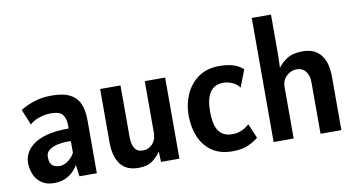

<svg xmlns="http://www.w3.org/2000/svg" viewBox="-75 -954 2166 1161"><g transform="rotate(-10 1008.0 -374.0)"><path d="M174 14Q128 14 97.8 -6.5Q67.5 -27 52.8 -61Q38 -95 38 -136Q38 -159 49.8 -186.5Q61.5 -214 91.5 -239Q121.5 -264 176 -280Q230.5 -296 316 -296V-319Q316 -356 298.2 -380.5Q280.5 -405 227 -405Q188 -405 150.8 -391.8Q113.5 -378.5 96 -359L56 -455Q86 -475.5 136.2 -492.8Q186.5 -510 248 -510Q322 -510 363 -487.5Q404 -465 420.5 -423.8Q437 -382.5 437 -327V0H330L321 -71Q269 14 174 14ZM227 -82Q249.5 -82 275.2 -100.2Q301 -118.5 316 -147V-218Q311 -219 305.2 -219Q299.5 -219 292 -219Q264.5 -219 234.2 -212.8Q204 -206.5 183 -191Q162 -175.5 162 -148Q162 -112 178 -97Q194 -82 227 -82Z M692 12Q616.5 12 580.8 -36.2Q545 -84.5 545 -169V-498H670V-180Q670 -139 685 -113Q700 -87 736 -87Q771.5 -87 795.2 -113Q819 -139 819 -180V-498H944V0H831L828.5 -64.5Q810 -35 778.2 -11.5Q746.5 12 692 12Z M1271 12Q1191.5 12 1141.5 -23.8Q1091.5 -59.5 1067.8 -118.5Q1044 -177.5 1044 -247Q1044 -316 1070.5 -376Q1097 -436 1149 -473Q1201 -510 1278 -510Q1321 -510 1356 -501Q1391 -492 1424 -465L1383 -359Q1368 -381.5 1339.2 -393.8Q1310.5 -406 1285 -406Q1176 -406 1176 -248Q1176 -165 1203.2 -127.5Q1230.5 -90 1285 -90Q1321 -90 1348.5 -103.8Q1376 -117.5 1390 -133L1428 -44Q1414 -29 1373 -8.5Q1332 12 1271 12Z M1522.5 0V-762H1640.5V-510L1638 -435Q1658 -464 1694 -487Q1730 -510 1789.5 -510Q1864.5 -510 1901.5 -462Q1938.5 -414 1938.5 -329V0H1810.5V-316Q1810.5 -357.5 1790.8 -383.2Q1771 -409 1735.5 -409Q1700.5 -409 1673 -383.2Q1645.5 -357.5 1645.5 -316V0Z"/></g></svg>

Font: Alatsi
Style: Regular
Weight: 400
Designer: Spyros Zevelakis, Eben Sorkin
Foundry: www.sorkintype.com
Version: Version 1.008; ttfautohint (v1.8.4.7-5d5b)